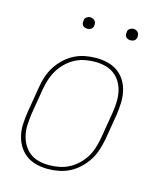

<svg xmlns="http://www.w3.org/2000/svg" viewBox="-107 -774 714 859"><g transform="rotate(15 250.0 -344.5)"><path d="M195 8Q168 8 142 1.5Q116 -5 95.5 -20Q75 -35 61.5 -57Q48 -79 42 -105Q36 -131 37.5 -158.5Q39 -186 43 -213L63 -333Q67 -359 75 -384Q83 -409 97.5 -432Q112 -455 132 -474Q152 -493 176 -505.5Q200 -518 226 -523Q252 -528 278 -528Q305 -528 331.5 -521.5Q358 -515 378.5 -500Q399 -485 412.5 -463Q426 -441 431.5 -415Q437 -389 436 -361.5Q435 -334 431 -307L411 -187Q406 -161 398 -136Q390 -111 375.5 -88Q361 -65 341 -46Q321 -27 297 -14.5Q273 -2 247 3Q221 8 195 8ZM196 -10Q219 -10 243 -14.5Q267 -19 289 -30.5Q311 -42 329.5 -60Q348 -78 360.5 -99Q373 -120 380 -143.5Q387 -167 391 -190L411 -310Q415 -334 416 -358.5Q417 -383 412.5 -406.5Q408 -430 396.5 -450Q385 -470 367 -484Q349 -498 325.5 -504Q302 -510 277 -510Q254 -510 230.5 -505.5Q207 -501 185 -489.5Q163 -478 144.5 -460Q126 -442 113.5 -421Q101 -400 93.5 -376.5Q86 -353 82 -330L62 -210Q59 -186 57.5 -161.5Q56 -137 61 -113.5Q66 -90 77.5 -70Q89 -50 106.5 -36Q124 -22 147.5 -16Q171 -10 196 -10ZM404 -644Q398 -644 392.5 -646Q387 -648 383 -652.5Q379 -657 378.5 -663.5Q378 -670 379 -676Q379 -681 381.5 -685Q384 -689 388 -691.5Q392 -694 396 -695.5Q400 -697 405 -697Q411 -697 416.5 -694.5Q422 -692 426 -687.5Q430 -683 431 -676.5Q432 -670 431 -664Q430 -659 427.5 -655Q425 -651 421.5 -648.5Q418 -646 413.5 -645Q409 -644 404 -644ZM204 -644Q198 -644 192.5 -646Q187 -648 183 -652.5Q179 -657 178.5 -663.5Q178 -670 179 -676Q179 -681 181.5 -685Q184 -689 188 -691.5Q192 -694 196 -695.5Q200 -697 205 -697Q211 -697 216.5 -694.5Q222 -692 226 -687.5Q230 -683 231 -676.5Q232 -670 231 -664Q230 -659 227.5 -655Q225 -651 221.5 -648.5Q218 -646 213.5 -645Q209 -644 204 -644Z"/></g></svg>

Font: Iosevka Thin
Style: Italic
Weight: 100
Italic angle: -9°
Monospace: yes
Designer: Belleve Invis
Foundry: Belleve Invis
Version: Version 32.5.0; ttfautohint (v1.8.4)